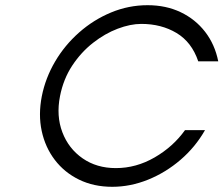

<svg xmlns="http://www.w3.org/2000/svg" viewBox="-20 -709 860 739"><path d="M412 10Q341 10 284.5 -17.5Q228 -45 191 -93.5Q154 -142 140.5 -205Q127 -268 141 -339Q155 -409 192 -472Q229 -535 284.5 -584Q340 -633 407.5 -661Q475 -689 548 -689Q619 -689 675.5 -662Q732 -635 769.5 -586.5Q807 -538 820 -473H743Q718 -547 659.5 -582Q601 -617 524 -617Q482 -617 433 -598.5Q384 -580 338 -544Q292 -508 258 -456.5Q224 -405 211 -339Q196 -263 220 -200Q244 -137 298 -99.5Q352 -62 426 -62Q504 -62 575 -103Q646 -144 692 -208H769Q732 -143 675 -94Q618 -45 550 -17.5Q482 10 412 10Z"/></svg>

Font: Teachers
Style: Italic
Weight: 400
Italic angle: -11°
Designer: Alfredo Marco Pradil, Chank Diesel
Version: Version 1.001